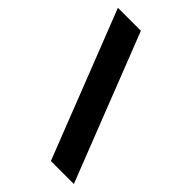

<svg xmlns="http://www.w3.org/2000/svg" viewBox="-211 -781 863 863"><g transform="rotate(45 220.0 -350.0)"><path d="M430 0H284L10 -700H156Z"/></g></svg>

Font: Tektur SemiBold
Style: Regular
Weight: 600
Designer: Adam Jagosz
Foundry: Adam Jagosz
Version: Version 1.005;gftools[0.9.30]